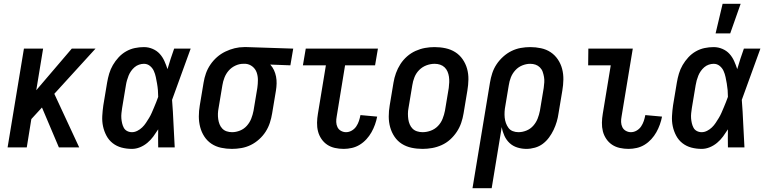

<svg xmlns="http://www.w3.org/2000/svg" viewBox="-20 -776 4040 1011"><path d="M290 0 201 -210 145 -149 121 0H20L106 -520H207L171 -301L358 -520H483L266 -282L397 0Z M675 8Q646 8 620 1Q594 -6 573.5 -22Q553 -38 540.5 -61.5Q528 -85 522.5 -111Q517 -137 518.5 -165Q520 -193 524 -221L544 -341Q548 -365 555 -388.5Q562 -412 574.5 -433.5Q587 -455 604.5 -474Q622 -493 644 -505.5Q666 -518 690 -523Q714 -528 738 -528Q762 -528 784 -518.5Q806 -509 821 -492.5Q836 -476 845.5 -455Q855 -434 862 -412Q870 -439 878.5 -466Q887 -493 897 -520H984Q959 -453 935 -385Q911 -317 886 -250Q891 -188 893.5 -125.5Q896 -63 900 0H813Q813 -24 812.5 -47.5Q812 -71 813 -95Q801 -76 787.5 -57.5Q774 -39 756 -24Q738 -9 717 -0.5Q696 8 675 8ZM675 -80Q689 -80 703 -87Q717 -94 728.5 -105Q740 -116 748.5 -129Q757 -142 765 -155Q773 -168 779 -182Q785 -196 791 -210Q797 -224 802.5 -238Q808 -252 813 -266Q813 -284 811.5 -301.5Q810 -319 807 -336Q804 -353 800.5 -370Q797 -387 790 -402.5Q783 -418 769.5 -429Q756 -440 738 -440Q725 -440 712 -435.5Q699 -431 688.5 -422Q678 -413 670 -401.5Q662 -390 657 -377.5Q652 -365 648.5 -352.5Q645 -340 643 -327L623 -207Q621 -194 619.5 -180Q618 -166 619 -153Q620 -140 623 -127Q626 -114 632 -103Q638 -92 649.5 -86Q661 -80 675 -80Z M1201 8Q1172 8 1144 2Q1116 -4 1093.5 -19Q1071 -34 1056 -57Q1041 -80 1034 -107Q1027 -134 1027 -163Q1027 -192 1032 -221L1052 -341Q1056 -366 1064.5 -390Q1073 -414 1088 -436Q1103 -458 1123 -475.5Q1143 -493 1167 -504.5Q1191 -516 1215.5 -522Q1240 -528 1265 -528H1281L1524 -520L1509 -432L1403 -436Q1415 -423 1422.5 -407Q1430 -391 1433.5 -373Q1437 -355 1436.5 -336Q1436 -317 1433 -299L1413 -179Q1409 -154 1401 -129.5Q1393 -105 1379 -83Q1365 -61 1344.5 -42.5Q1324 -24 1300.5 -12.5Q1277 -1 1251.5 3.5Q1226 8 1201 8ZM1202 -80Q1223 -80 1244 -88.5Q1265 -97 1280 -114Q1295 -131 1303 -151.5Q1311 -172 1315 -193L1335 -313Q1338 -334 1338 -355Q1338 -376 1331.5 -394.5Q1325 -413 1309.5 -425.5Q1294 -438 1274 -440H1260Q1240 -440 1219.5 -430.5Q1199 -421 1184.5 -404.5Q1170 -388 1162 -367.5Q1154 -347 1151 -327L1131 -207Q1128 -192 1127.5 -177.5Q1127 -163 1129 -149Q1131 -135 1136 -122Q1141 -109 1150.5 -99Q1160 -89 1173.5 -84.5Q1187 -80 1202 -80Z M1790 8Q1766 8 1743.5 3Q1721 -2 1703 -14Q1685 -26 1672.5 -44.5Q1660 -63 1654.5 -84.5Q1649 -106 1649.5 -130Q1650 -154 1654 -177L1696 -432H1575L1590 -520H1970L1955 -432H1797L1753 -163Q1750 -148 1750.5 -133.5Q1751 -119 1757 -106.5Q1763 -94 1775.5 -87Q1788 -80 1802 -80Q1818 -80 1832.5 -88.5Q1847 -97 1856 -110.5Q1865 -124 1870 -139Q1875 -154 1878 -170L1966 -162Q1962 -141 1954.5 -120Q1947 -99 1936 -79.5Q1925 -60 1909.5 -43Q1894 -26 1874.5 -14Q1855 -2 1833 3Q1811 8 1790 8Z M2205 8Q2175 8 2147 2Q2119 -4 2096 -18.5Q2073 -33 2057.5 -56Q2042 -79 2034.5 -106Q2027 -133 2027 -162.5Q2027 -192 2032 -221L2052 -341Q2056 -366 2065 -391Q2074 -416 2088.5 -438.5Q2103 -461 2123.5 -479Q2144 -497 2168.5 -508Q2193 -519 2218 -523.5Q2243 -528 2268 -528Q2298 -528 2326 -522Q2354 -516 2377 -501.5Q2400 -487 2416 -464Q2432 -441 2439.5 -414Q2447 -387 2446.5 -357.5Q2446 -328 2441 -299L2421 -179Q2417 -154 2408.5 -129Q2400 -104 2385 -81.5Q2370 -59 2350 -41Q2330 -23 2305.5 -12Q2281 -1 2255.5 3.5Q2230 8 2205 8ZM2205 -80Q2227 -80 2248.5 -88Q2270 -96 2286 -112.5Q2302 -129 2310.5 -150.5Q2319 -172 2323 -193L2343 -313Q2345 -328 2345.5 -343Q2346 -358 2344 -372Q2342 -386 2336.5 -399Q2331 -412 2321 -421.5Q2311 -431 2297.5 -435.5Q2284 -440 2269 -440Q2247 -440 2225.5 -432Q2204 -424 2187.5 -407.5Q2171 -391 2162.5 -369.5Q2154 -348 2151 -327L2131 -207Q2128 -192 2128 -177Q2128 -162 2130 -148Q2132 -134 2137.5 -121Q2143 -108 2152.5 -98.5Q2162 -89 2176 -84.5Q2190 -80 2205 -80Z M2468 215 2560 -341Q2564 -366 2572 -390.5Q2580 -415 2594.5 -437Q2609 -459 2629.5 -477.5Q2650 -496 2673.5 -507.5Q2697 -519 2722 -523.5Q2747 -528 2772 -528Q2801 -528 2829 -522Q2857 -516 2879.5 -501Q2902 -486 2917.5 -463Q2933 -440 2940 -413Q2947 -386 2946.5 -357Q2946 -328 2941 -299L2921 -179Q2918 -157 2911.5 -135Q2905 -113 2895 -92Q2885 -71 2871 -52Q2857 -33 2838.5 -19Q2820 -5 2797 1.5Q2774 8 2752 8Q2727 8 2703.5 0.5Q2680 -7 2663 -23Q2646 -39 2636 -61Q2626 -83 2622 -107L2569 215ZM2710 -80Q2731 -80 2752 -88.5Q2773 -97 2788 -114Q2803 -131 2811 -151.5Q2819 -172 2823 -193L2843 -313Q2845 -328 2846 -342.5Q2847 -357 2844.5 -371Q2842 -385 2837.5 -398Q2833 -411 2823 -421Q2813 -431 2800 -435.5Q2787 -440 2772 -440Q2751 -440 2730 -431.5Q2709 -423 2693.5 -406Q2678 -389 2670 -368.5Q2662 -348 2659 -327L2641 -219Q2638 -204 2637 -188Q2636 -172 2637.5 -157Q2639 -142 2644 -128Q2649 -114 2657.5 -102.5Q2666 -91 2680 -85.5Q2694 -80 2710 -80Z M3290 8Q3266 8 3243.5 3Q3221 -2 3203 -14Q3185 -26 3172.5 -44.5Q3160 -63 3154.5 -84.5Q3149 -106 3149.5 -130Q3150 -154 3154 -177L3196 -432H3077L3078 -520H3312L3253 -163Q3250 -148 3250.5 -133.5Q3251 -119 3257 -106.5Q3263 -94 3275.5 -87Q3288 -80 3302 -80Q3318 -80 3332.5 -88.5Q3347 -97 3356 -110.5Q3365 -124 3370 -139Q3375 -154 3378 -170L3466 -162Q3462 -141 3454.5 -120Q3447 -99 3436 -79.5Q3425 -60 3409.5 -43Q3394 -26 3374.5 -14Q3355 -2 3333 3Q3311 8 3290 8Z M3675 8Q3646 8 3620 1Q3594 -6 3573.5 -22Q3553 -38 3540.5 -61.5Q3528 -85 3522.5 -111Q3517 -137 3518.5 -165Q3520 -193 3524 -221L3544 -341Q3548 -365 3555 -388.5Q3562 -412 3574.5 -433.5Q3587 -455 3604.5 -474Q3622 -493 3644 -505.5Q3666 -518 3690 -523Q3714 -528 3738 -528Q3762 -528 3784 -518.5Q3806 -509 3821 -492.5Q3836 -476 3845.5 -455Q3855 -434 3862 -412Q3870 -439 3878.5 -466Q3887 -493 3897 -520H3984Q3959 -453 3935 -385Q3911 -317 3886 -250Q3891 -188 3893.5 -125.5Q3896 -63 3900 0H3813Q3813 -24 3812.5 -47.5Q3812 -71 3813 -95Q3801 -76 3787.5 -57.5Q3774 -39 3756 -24Q3738 -9 3717 -0.5Q3696 8 3675 8ZM3675 -80Q3689 -80 3703 -87Q3717 -94 3728.5 -105Q3740 -116 3748.5 -129Q3757 -142 3765 -155Q3773 -168 3779 -182Q3785 -196 3791 -210Q3797 -224 3802.5 -238Q3808 -252 3813 -266Q3813 -284 3811.5 -301.5Q3810 -319 3807 -336Q3804 -353 3800.5 -370Q3797 -387 3790 -402.5Q3783 -418 3769.5 -429Q3756 -440 3738 -440Q3725 -440 3712 -435.5Q3699 -431 3688.5 -422Q3678 -413 3670 -401.5Q3662 -390 3657 -377.5Q3652 -365 3648.5 -352.5Q3645 -340 3643 -327L3623 -207Q3621 -194 3619.5 -180Q3618 -166 3619 -153Q3620 -140 3623 -127Q3626 -114 3632 -103Q3638 -92 3649.5 -86Q3661 -80 3675 -80ZM3748 -600 3785 -756H3880L3825 -600Z"/></svg>

Font: Iosevka Term Curly Semibold
Style: Italic
Weight: 600
Italic angle: -9°
Designer: Belleve Invis
Foundry: Belleve Invis
Version: Version 32.3.0